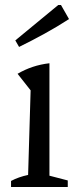

<svg xmlns="http://www.w3.org/2000/svg" viewBox="-20 -745 309 765"><path d="M24 0V-24Q39 -32 56 -38Q73 -44 92 -48L102 -385L50 -451Q79 -468 110.5 -478.5Q142 -489 177 -493V-45L250 -26V0ZM56 -558 41 -584 212 -725H223L255 -669Q207 -638 157 -610.5Q107 -583 56 -558Z"/></svg>

Font: Piazzolla
Style: Regular
Weight: 400
Designer: Juan Pablo del Peral
Foundry: Huerta Tipografica
Version: Version 1.330